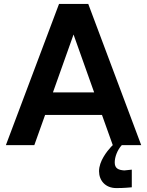

<svg xmlns="http://www.w3.org/2000/svg" viewBox="-20 -740 750 979"><path d="M355 -564 460 -269H250ZM652 125 614 129C581 127 565 117 565 88C565 61 578 25 601 0H700L430 -720H281L10 0H155L210 -154H500L555 0L546 9C525 32 485 82 485 133C485 180 517 219 573 219C585 219 611 219 652 215Z"/></svg>

Font: Perun
Style: Bold
Weight: 700
Foundry: Copyright (c) Stefan Peev, Context Ltd, 2016
Version: Version 1.089